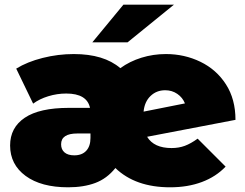

<svg xmlns="http://www.w3.org/2000/svg" viewBox="-20 -787 1043 817"><path d="M821 -197 940 -78Q899 -35 839 -12.5Q779 10 704 10Q556 10 471 -72Q435 -27 385.5 -8.5Q336 10 270 10Q155 10 89 -38.5Q23 -87 23 -168Q23 -244 85.5 -286Q148 -328 273 -328H363Q350 -389 262 -389Q223 -389 185.5 -377.5Q148 -366 121 -346L49 -495Q96 -524 161.5 -540.5Q227 -557 294 -557Q422 -557 492 -497Q532 -526 582 -541.5Q632 -557 686 -557Q765 -557 833 -524Q901 -491 941.5 -428Q982 -365 982 -277L606 -205Q635 -157 710 -157Q741 -157 766.5 -166.5Q792 -176 821 -197ZM591 -312 767 -347Q757 -372 734.5 -387.5Q712 -403 683 -403Q646 -403 620.5 -378.5Q595 -354 591 -312ZM365 -200V-219H309Q240 -219 240 -173Q240 -151 254.5 -138.5Q269 -126 296 -126Q329 -126 347 -145.5Q365 -165 365 -200ZM505 -767H720L523 -607H373Z"/></svg>

Font: Montserrat Alternates Black
Style: Regular
Weight: 900
Designer: Julieta Ulanovsky
Foundry: Julieta Ulanovsky
Version: Version 7.200